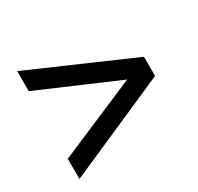

<svg xmlns="http://www.w3.org/2000/svg" viewBox="-117 -756 820 795"><g transform="rotate(-30 293.0 -359.0)"><path d="M50.8 -101.6V-198.2L427.7 -359.4L50.8 -521.5V-617.2L535.2 -406.2V-314.5Z"/></g></svg>

Font: Min Sans SemiBold
Style: Regular
Weight: 600
Designer: Jinseong-Kim, NotoSansCJK, Nunito
Foundry: Jinseong-Kim
Version: Version 1.400;Glyphs 3.1.2 (3151)